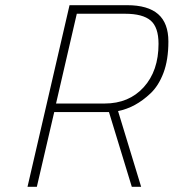

<svg xmlns="http://www.w3.org/2000/svg" viewBox="-20 -720 669 740"><path d="M470 -700Q550 -700 589.5 -665.5Q629 -631 629 -560Q629 -489 610 -439Q591 -389 560 -360Q502 -305 435 -292L524 0H488L400 -288H189L122 0H86L248 -700ZM591 -551Q591 -615 560.5 -641Q530 -667 462 -667H276L196 -321H383Q477 -321 534 -384Q591 -447 591 -551Z"/></svg>

Font: TitilliumWebThinItalic
Style: Thin Italic
Weight: 200
Italic angle: -13°
Version: Version 1.001;PS 57.000;hotconv 1.0.70;makeotf.lib2.5.55311